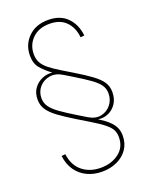

<svg xmlns="http://www.w3.org/2000/svg" viewBox="-162 -819 822 1052"><g transform="rotate(-20 249.5 -293.5)"><path d="M248.5 147.5Q200.7 147.5 161.9 129.2Q123 110.8 98.4 75.9Q73.7 41 67.4 -9.3L89.8 -11.7Q98.1 54.7 141.4 89.8Q184.6 125 248.5 125Q311 125 354.5 92Q397.9 59.1 397.9 0Q397.9 -22 389.4 -40.3Q380.9 -58.6 354.7 -80.1Q328.6 -101.6 275.9 -133.3L215.3 -169.9Q156.7 -205.6 120.1 -232.4Q83.5 -259.3 66.4 -285.2Q49.3 -311 49.3 -343.8Q49.3 -384.3 69.1 -410.4Q88.9 -436.5 117.7 -448.2Q146.5 -460 174.3 -456.5V-457.5Q140.1 -482.9 116.2 -510.5Q92.3 -538.1 92.3 -585Q92.3 -648.9 136 -692.1Q179.7 -735.4 252 -735.4Q322.3 -735.4 362.5 -694.6Q402.8 -653.8 410.2 -587.4L387.7 -585Q381.8 -643.1 347.4 -678Q313 -712.9 252 -712.9Q189 -712.9 151.9 -676.3Q114.7 -639.6 114.7 -585Q114.7 -557.1 126 -536.1Q137.2 -515.1 161.4 -495.6Q185.5 -476.1 225.1 -452.1L284.7 -416Q343.8 -380.4 379.6 -354Q415.5 -327.6 432.1 -302.5Q448.7 -277.3 448.7 -244.1Q448.7 -204.1 429.9 -176.5Q411.1 -148.9 382.6 -137Q354 -125 324.7 -129.9H324.2Q358.9 -108.4 380.1 -88.4Q401.4 -68.4 410.9 -47.4Q420.4 -26.4 420.4 0Q420.4 44.9 397.7 78.1Q375 111.3 335.9 129.4Q296.9 147.5 248.5 147.5ZM274.9 -160.2Q313.5 -137.2 347.9 -144.5Q382.3 -151.9 404.3 -179.4Q426.3 -207 426.3 -244.1Q426.3 -272 411.6 -293.2Q397 -314.5 364.3 -337.9Q331.5 -361.3 276.9 -394.5L229.5 -423.3Q190.4 -447.3 154.1 -440.9Q117.7 -434.6 94.7 -408Q71.8 -381.3 71.8 -343.8Q71.8 -316.4 87.4 -294.2Q103 -272 136.7 -247.8Q170.4 -223.6 225.1 -190.4Z"/></g></svg>

Font: Inter 24pt Thin
Style: Regular
Weight: 250
Designer: Rasmus Andersson
Foundry: rsms
Version: Version 4.001;git-66647c0bb